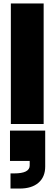

<svg xmlns="http://www.w3.org/2000/svg" viewBox="-20 -720 315 1115"><path d="M43 -700H233.5V0H43ZM38 38.5H242.5V247Q242.5 307.5 203.5 341.2Q164.5 375 94 375H41V287H62.5Q152.5 287 152.5 241V214.5H38Z"/></svg>

Font: Overused Grotesk Black
Style: Regular
Weight: 900
Version: Version 0.004